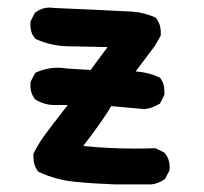

<svg xmlns="http://www.w3.org/2000/svg" viewBox="-20 -481 540 508"><path d="M143.6 -203.1H124Q97.7 -203.1 73.2 -217.8Q60.5 -233.4 60.5 -254.9Q60.5 -257.8 60.5 -263.7L73.2 -288.1Q101.6 -301.8 132.8 -301.8Q143.6 -301.8 155.3 -299.8L219.7 -295.9L264.6 -356.4L173.8 -358.4Q168.9 -358.4 165 -358.4Q117.2 -358.4 74.2 -377.9Q65.4 -387.7 63 -397Q60.5 -406.2 60.5 -412.1Q60.5 -418 60.5 -423.8L72.3 -447.3Q90.8 -460.9 110.4 -460.9Q116.2 -460.9 122.1 -460Q298.8 -452.1 329.6 -450.2Q360.4 -448.2 391.6 -434.6Q400.4 -423.8 402.8 -414.1Q405.3 -404.3 405.3 -398.4Q405.3 -392.6 405.3 -386.7L389.6 -359.4L338.9 -292Q372.1 -290 401.4 -276.4L403.3 -275.4Q415 -260.7 415 -239.3Q415 -236.3 415 -230.5L403.3 -207Q382.8 -194.3 362.3 -192.4L274.4 -200.2Q252 -162.1 200.2 -94.7Q267.6 -87.9 336.9 -87.9Q363.3 -87.9 391.6 -88.9L415 -77.1Q428.7 -61.5 428.7 -40Q428.7 -37.1 428.7 -31.2L417 -7.8Q397.5 5.9 379.9 6.8H282.2Q229.5 4.9 178.7 0Q127.9 -4.9 82 -26.4L80.1 -28.3Q68.4 -43.9 68.4 -65.4Q68.4 -68.4 68.4 -74.2Q81.1 -99.6 96.2 -120.6Q111.3 -141.6 159.2 -203.1Q151.4 -203.1 143.6 -203.1Z"/></svg>

Font: JasonHandwriting2
Style: SemiBold
Weight: 600
Version: Version 1.04.7